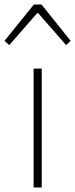

<svg xmlns="http://www.w3.org/2000/svg" viewBox="-44 -831 333 851"><path d="M-24 -650 -3 -631 121 -773H125L249 -631L269 -650L140 -811H106ZM105 0H141V-527H105Z"/></svg>

Font: SSpoqa Han Sans Neo Thin
Style: Regular
Weight: 100
Designer: [Spoqa Han Sans Neo] Dong-huui Kim  Younghwa Kang  Yujin Lee  [Noto Sans] Ryoko NISHIZUKA  (kana & ideographs); Paul D. 
Foundry: Spoqa (http://www.spoqa-han-sans.com)
Version: Version 1.000